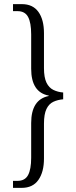

<svg xmlns="http://www.w3.org/2000/svg" viewBox="-20 -780 369 930"><path d="M43 130V96H65Q101 96 116 68Q131 40 131 -16V-184Q131 -298 216 -315V-317Q131 -333 131 -447V-613Q131 -670 116 -698Q101 -726 65 -726H43V-760H86Q139 -760 166 -722.5Q193 -685 193 -619V-450Q193 -405 205 -380Q217 -355 238.5 -344.5Q260 -334 286 -332V-299Q260 -297 238.5 -287Q217 -277 205 -252Q193 -227 193 -181V-12Q193 53 166 91.5Q139 130 85 130Z"/></svg>

Font: Noto Serif Ethiopic ExtraCondensed Light
Style: Regular
Weight: 300
Width: 2
Designer: Monotype Design Team
Foundry: Monotype Imaging Inc.
Version: Version 2.102; ttfautohint (v1.8.4.7-5d5b)